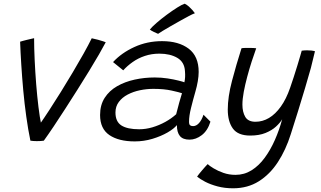

<svg xmlns="http://www.w3.org/2000/svg" viewBox="-20 -752 1730 1036"><path d="M475 -545.5Q492.5 -542 508.8 -537.5Q525 -533 536.5 -529.2Q548 -525.5 550.5 -524Q537 -498 513.8 -457.8Q490.5 -417.5 460.8 -369Q431 -320.5 398 -268.2Q365 -216 332.2 -165.2Q299.5 -114.5 269.8 -70Q240 -25.5 216.5 7Q202.5 9.5 178.5 9.5Q168.5 9.5 159.5 8.8Q150.5 8 144 7Q131.5 -53 121.8 -122.8Q112 -192.5 105.5 -264.2Q99 -336 94.8 -403.5Q90.5 -471 88.5 -527Q94.5 -529 104 -531.5Q113.5 -534 124.5 -536.8Q135.5 -539.5 145.8 -541.8Q156 -544 164 -546Q164 -494.5 167 -429.5Q170 -364.5 175.2 -298.2Q180.5 -232 187.5 -175Q194.5 -118 202 -82.5L194.5 -81.5Q217 -113.5 246.5 -158.8Q276 -204 308.5 -256.2Q341 -308.5 372.5 -361.5Q404 -414.5 430.8 -462.2Q457.5 -510 475 -545.5Z M707 11Q620.5 11 570.2 -23.2Q520 -57.5 520 -131.5Q520 -185.5 544.8 -224Q569.5 -262.5 611.8 -286.8Q654 -311 706.8 -322.5Q759.5 -334 815 -334Q850.5 -334 884.5 -328.8Q918.5 -323.5 943.2 -317.2Q968 -311 975 -308Q978 -322.5 978.8 -336.8Q979.5 -351 978 -368Q975.5 -417 936.8 -439.8Q898 -462.5 840 -462.5Q798 -462.5 761.5 -450.2Q725 -438 695.8 -417.2Q666.5 -396.5 645 -372.5L590 -417Q635.5 -466.5 704.8 -498.2Q774 -530 854.5 -530Q944.5 -530 998.2 -489.2Q1052 -448.5 1052 -364Q1052 -341 1047.2 -313.2Q1042.5 -285.5 1034 -256.5Q1021.5 -213 1010.8 -169.8Q1000 -126.5 1000 -95.5Q1000 -80.5 1005.8 -76Q1011.5 -71.5 1022 -71.5Q1039 -71.5 1053.8 -87.8Q1068.5 -104 1078 -133L1115.5 -95.5Q1100.5 -47 1068.8 -22.8Q1037 1.5 1002.5 1.5Q967 1.5 950.8 -18Q934.5 -37.5 934.5 -77Q919 -57.5 884 -37.2Q849 -17 802.8 -3Q756.5 11 707 11ZM731 -54.5Q766.5 -54.5 802.8 -65.2Q839 -76 872 -94.2Q905 -112.5 930.5 -135.5Q939.5 -171.5 947 -198.2Q954.5 -225 962 -249Q948 -254 906.5 -263.2Q865 -272.5 807.5 -272.5Q771 -272.5 735 -265Q699 -257.5 669 -241.8Q639 -226 621 -201.8Q603 -177.5 603 -145Q603 -95.5 635.2 -75Q667.5 -54.5 731 -54.5ZM976.5 -732Q989 -726 999.8 -716.2Q1010.5 -706.5 1019 -696.8Q1027.5 -687 1031.5 -680.5Q1020 -676.5 999 -665.5Q978 -654.5 952.5 -640Q927 -625.5 902.2 -611.5Q877.5 -597.5 858.8 -586Q840 -574.5 833 -569.5Q830 -571 823.8 -573.5Q817.5 -576 810.5 -579.5Q803.5 -583 797.2 -586.5Q791 -590 788.5 -592.5Q800 -607 824.8 -628.5Q849.5 -650 879.2 -672Q909 -694 935.5 -710.8Q962 -727.5 976.5 -732Z M1237.5 264Q1192.5 264 1154 253.8Q1115.5 243.5 1087.2 228.8Q1059 214 1043.5 201Q1047 195.5 1054.2 186.5Q1061.5 177.5 1070 167.5Q1078.5 157.5 1086.8 148.2Q1095 139 1100.5 133.5Q1110.5 143 1132.8 156.5Q1155 170 1185.5 180.8Q1216 191.5 1250.5 191.5Q1298 191.5 1337.5 166.8Q1377 142 1408.2 99.5Q1439.5 57 1463.2 3.2Q1487 -50.5 1502.5 -108.5Q1491.5 -89.5 1469.2 -69Q1447 -48.5 1412.5 -34.5Q1378 -20.5 1330 -20.5Q1264 -20.5 1236.5 -58.5Q1209 -96.5 1209 -161Q1209 -229 1231.8 -315.5Q1254.5 -402 1283 -491.5Q1289 -493 1300 -493.2Q1311 -493.5 1323 -493.5Q1335.5 -493.5 1347 -493Q1358.5 -492.5 1362.5 -491.5Q1351 -460 1338 -419.8Q1325 -379.5 1313.8 -337.2Q1302.5 -295 1295.2 -256Q1288 -217 1288 -187.5Q1288 -147.5 1303.5 -121.2Q1319 -95 1358.5 -95Q1397 -95 1431.5 -115.5Q1466 -136 1495.2 -176.8Q1524.5 -217.5 1545.5 -278.5Q1554.5 -304 1565 -336.5Q1575.5 -369 1585 -400Q1594.5 -431 1600.8 -453Q1607 -475 1608 -478.5Q1614.5 -479.5 1622 -480Q1629.5 -480.5 1637 -480.5Q1662.5 -480.5 1679.5 -475.5Q1671.5 -439.5 1657.5 -385.5Q1644 -337 1626.2 -277.2Q1608.5 -217.5 1588.5 -153.2Q1568.5 -89 1549 -28Q1522.5 56.5 1479.5 122.5Q1436.5 188.5 1376.5 226.2Q1316.5 264 1237.5 264Z"/></svg>

Font: Grandstander Thin Light
Style: Italic
Weight: 300
Italic angle: -15°
Version: Version 1.200